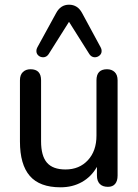

<svg xmlns="http://www.w3.org/2000/svg" viewBox="-20 -789 586 818"><path d="M65 -186V-447Q65 -470 77.5 -482Q90 -494 110 -494Q155 -494 155 -447V-187Q155 -125 180 -96Q205 -67 259 -67Q318 -67 354.5 -106.5Q391 -146 391 -211V-447Q391 -494 436 -494Q456 -494 468.5 -482Q481 -470 481 -447V-41Q481 -18 470.5 -5.5Q460 7 440 7Q417 7 405 -5.5Q393 -18 393 -41V-78Q369 -36 329 -13.5Q289 9 238 9Q149 9 107 -39.5Q65 -88 65 -186ZM413 -572Q413 -560 404 -552.5Q395 -545 384 -545Q370 -545 361 -558L274 -696L187 -558Q178 -545 164 -545Q152 -545 143.5 -552.5Q135 -560 135 -572Q135 -580 139 -587L219 -733Q238 -769 274 -769Q311 -769 330 -733L409 -587Q413 -580 413 -572Z"/></svg>

Font: SN Pro
Style: Regular
Weight: 400
Designer: Tobias Whetton
Foundry: Supernotes
Version: Version 1.003